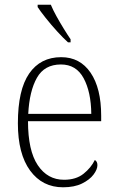

<svg xmlns="http://www.w3.org/2000/svg" viewBox="-20 -786 499 816"><path d="M248 10Q160 10 108 -61Q56 -132 56 -262Q56 -404 104 -473.5Q152 -543 240 -543Q320 -543 365 -477Q410 -411 410 -294V-271H99Q99 -146 140.5 -84Q182 -22 252 -22Q303 -22 335 -47.5Q367 -73 383 -106Q394 -100 394 -84Q394 -66 377.5 -44Q361 -22 328.5 -6Q296 10 248 10ZM368 -302Q367 -395 335.5 -453.5Q304 -512 239 -512Q169 -512 137 -455.5Q105 -399 100 -302ZM269 -606Q249 -624 223 -652.5Q197 -681 174 -710Q151 -739 140 -756V-766H196Q205 -744 220 -717Q235 -690 251 -664Q267 -638 280 -619V-606Z"/></svg>

Font: Noto Serif Tamil SemiCondensed ExtraLight
Style: Italic
Weight: 200
Width: 4
Italic angle: -12°
Designer: Indian Type Foundry, Tom Grace, and the Monotype Design Team
Foundry: Monotype Imaging Inc.
Version: Version 2.003; ttfautohint (v1.8.4.7-5d5b)